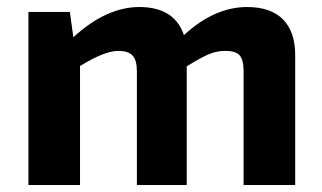

<svg xmlns="http://www.w3.org/2000/svg" viewBox="-20 -527 918 547"><path d="M179 -493 189 -421Q283 -507 377 -507Q477 -507 504 -427Q591 -507 684 -507Q751 -507 786 -472Q821 -437 821 -370V0H674V-324Q674 -356 663 -369Q652 -382 622 -382Q598 -382 576 -373Q554 -364 512 -338V0H370V-324Q370 -356 357.5 -369Q345 -382 317 -382Q278 -382 208 -339V0H61V-493Z"/></svg>

Font: Exo 2.0
Style: Bold
Weight: 700
Designer: Natanael Gama
Version: Version 1.001;PS 001.001;hotconv 1.0.70;makeotf.lib2.5.58329